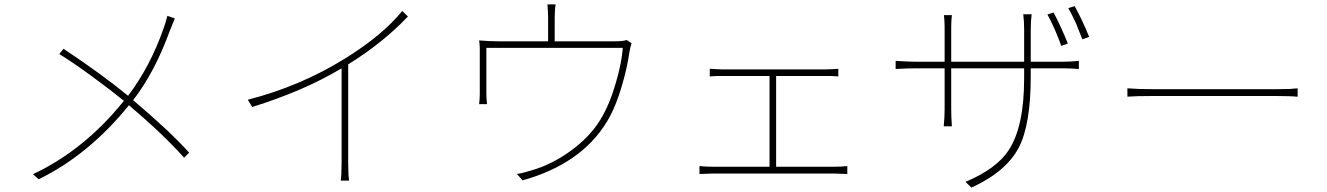

<svg xmlns="http://www.w3.org/2000/svg" viewBox="-20 -805 6040 874"><path d="M776 -721Q772 -712 765 -695L759 -679L753 -665Q685 -477 586 -349Q752 -209 841 -110L818 -87Q725 -192 567 -326Q384 -100 156 11L130 -12Q364 -122 544 -346Q484 -395 402 -455Q312 -521 250 -559L269 -583Q441 -469 563 -369Q664 -502 725 -677Q730 -690 734 -704Q739 -721 742 -733Z M1837 -730Q1723 -610 1565 -512V-65Q1565 -11 1569 17H1531Q1535 -11 1535 -65V-494Q1363 -391 1128 -318L1108 -351Q1346 -412 1548 -537Q1721 -644 1811 -755Z M2855 -608Q2850 -596 2845 -567Q2841 -539 2834 -505Q2825 -462 2813 -422Q2783 -316 2742 -250Q2626 -59 2359 16L2333 -13Q2360 -17 2398 -29Q2490 -55 2576 -117Q2666 -182 2714 -262Q2755 -329 2784 -430Q2810 -519 2815 -587H2194V-376Q2194 -365 2195 -353Q2196 -339 2197 -331H2161Q2162 -338 2163 -352Q2164 -365 2164 -375V-587Q2163 -608 2161 -621Q2209 -617 2246 -617H2475V-727Q2475 -738 2474 -754Q2473 -772 2472 -785H2509Q2507 -772 2506 -754Q2505 -739 2505 -727V-617H2779Q2817 -617 2833 -623Z M3779 -46Q3809 -46 3837 -49V-13Q3821 -14 3806 -14Q3789 -15 3779 -15H3225Q3208 -15 3164 -13V-49Q3196 -46 3225 -46H3483V-459H3244Q3224 -458 3211 -457V-492Q3225 -491 3244 -490Q3260 -489 3269 -489H3733Q3749 -489 3768 -490L3783 -491L3796 -492V-457Q3784 -458 3766 -459H3513V-46Z M4811 -596Q4783 -675 4748 -739L4776 -748Q4790 -722 4809 -681Q4829 -637 4841 -607ZM4818 -524Q4854 -524 4891 -528V-491Q4854 -494 4818 -494H4672V-457Q4672 -239 4618 -134Q4560 -23 4402 49L4375 23Q4517 -37 4572 -122Q4642 -229 4642 -449V-494H4310V-306Q4310 -277 4313 -230H4276Q4280 -275 4280 -306V-494H4149Q4112 -494 4057 -491V-528Q4114 -524 4149 -524H4280V-681Q4280 -708 4277 -736H4313Q4310 -711 4310 -682V-524H4642V-669Q4642 -707 4638 -740H4676Q4672 -707 4672 -669V-524ZM4872 -777Q4908 -712 4938 -637L4907 -626Q4892 -665 4877 -701Q4857 -744 4843 -768Z M5112 -403Q5160 -399 5230 -399H5789Q5825 -399 5851 -400Q5871 -401 5887 -403V-365H5880L5871 -366Q5860 -366 5850 -367Q5821 -368 5790 -368H5230Q5150 -368 5112 -365Z"/></svg>

Font: Noto Sans CJK TC Thin
Style: Regular
Weight: 250
Designer: Ryoko NISHIZUKA ???? (kana & ideographs); Paul D. Hunt (Latin, Greek & Cyrillic); Wenlong ZHANG ??? (bopomofo); Sandoll 
Foundry: Adobe Systems Incorporated
Version: Version 1.004 January 19, 2016